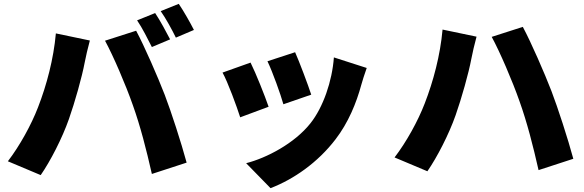

<svg xmlns="http://www.w3.org/2000/svg" viewBox="-20 -876 3040 1000"><path d="M788 -808 694 -770C721 -731 750 -672 771 -631L866 -671C848 -706 813 -771 788 -808ZM911 -856 817 -818C844 -780 876 -721 896 -680L990 -720C973 -754 937 -818 911 -856ZM178 -317C143 -226 83 -117 21 -36L192 36C242 -36 304 -156 339 -256C370 -344 407 -475 421 -550C425 -573 439 -633 448 -665L271 -702C259 -568 223 -433 178 -317ZM672 -328C711 -219 742 -98 771 30L952 -29C924 -133 871 -296 838 -382C803 -473 732 -636 689 -716L527 -664C569 -587 635 -434 672 -328Z M1517 -604 1373 -557C1400 -501 1442 -383 1456 -333L1601 -383C1586 -430 1537 -560 1517 -604ZM1890 -522 1719 -577C1710 -453 1663 -317 1597 -234C1514 -129 1368 -53 1262 -26L1389 104C1509 58 1635 -29 1728 -151C1794 -237 1836 -339 1862 -435C1869 -459 1876 -483 1890 -522ZM1285 -550 1139 -498C1166 -450 1214 -319 1231 -265L1379 -320C1359 -378 1313 -494 1285 -550Z M2192 -337C2157 -246 2097 -137 2035 -56L2206 16C2256 -56 2318 -176 2353 -276C2384 -364 2421 -495 2435 -570C2439 -593 2453 -653 2462 -685L2285 -722C2273 -588 2237 -453 2192 -337ZM2686 -348C2725 -239 2756 -118 2785 10L2966 -49C2938 -153 2885 -316 2852 -402C2817 -493 2746 -656 2703 -736L2541 -684C2583 -607 2649 -454 2686 -348Z"/></svg>

Font: Noto Sans CJK HK Black
Style: Regular
Weight: 900
Designer: Ryoko NISHIZUKA 西塚涼子 (kana, bopomofo & ideographs); Paul D. Hunt (Latin, Greek & Cyrillic); Sandoll Communications 산돌커뮤니
Foundry: Adobe
Version: Version 2.004;hotconv 1.0.118;makeotfexe 2.5.65603